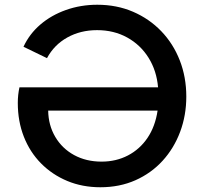

<svg xmlns="http://www.w3.org/2000/svg" viewBox="-20 -777 860 809"><path d="M403 12Q484 12 550.5 -17.5Q617 -47 665 -99.5Q713 -152 739 -221.5Q765 -291 765 -370Q765 -452 737.5 -522.5Q710 -593 659.5 -645.5Q609 -698 540.5 -727.5Q472 -757 390 -757Q320 -757 258 -735Q196 -713 150 -673.5Q104 -634 79 -580L178 -532Q208 -588 263.5 -619Q319 -650 389 -650Q460 -650 516 -619Q572 -588 606 -533.5Q640 -479 646 -409H62Q55 -378 55 -343Q55 -266 80.5 -201Q106 -136 153 -88.5Q200 -41 263.5 -14.5Q327 12 403 12ZM408 -96Q343 -96 292.5 -123.5Q242 -151 213 -200Q184 -249 183 -311H644Q634 -244 601.5 -196Q569 -148 519 -122Q469 -96 408 -96Z"/></svg>

Font: Custom Plus Jakarta Sans SemiBold
Style: Regular
Weight: 600
Designer: Gumpita Rahayu & FullSphere
Foundry: Tokotype & FullSphere
Version: Version 1.001;hotconv 1.0.117;makeotfexe 2.5.65602